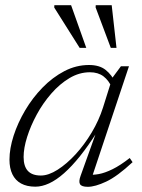

<svg xmlns="http://www.w3.org/2000/svg" viewBox="-20 -710 549 740"><path d="M290.5 -32 352 -203.5H355.5Q321 -149 289 -109Q257 -69 227 -42.5Q197 -16 169.2 -3.2Q141.5 9.5 116.5 9.5Q83.5 9.5 61.2 -2.8Q39 -15 27.8 -38.2Q16.5 -61.5 16.5 -94.5Q16.5 -137.5 32.5 -187Q48.5 -236.5 77 -284.8Q105.5 -333 144 -372.5Q182.5 -412 228 -435.8Q273.5 -459.5 323 -459.5Q363.5 -459.5 387.2 -440.5Q411 -421.5 426 -389.5L412 -371Q399.5 -400 378.8 -415.8Q358 -431.5 326.5 -431.5Q285.5 -431.5 247.8 -409Q210 -386.5 177.8 -349.5Q145.5 -312.5 121.8 -268.8Q98 -225 84.5 -182Q71 -139 71 -105Q71 -69 87.5 -51.2Q104 -33.5 137.5 -33.5Q167 -33.5 202 -55.8Q237 -78 271.2 -115.2Q305.5 -152.5 333.5 -199.5Q361.5 -246.5 377 -295.5L413 -410L446 -454.5H477L332 -20L320 -37Q338 -35 361.2 -39.2Q384.5 -43.5 414 -58Q443.5 -72.5 480 -101L491 -85Q432 -30 389.2 -10Q346.5 10 318.5 10Q294.5 10 288.5 0Q282.5 -10 290.5 -32ZM312.5 -525.5H287L189 -681L189.5 -690H254ZM429 -525.5H407L348.5 -681.5L349 -690H410.5Z"/></svg>

Font: Newsreader Light
Style: Italic
Weight: 300
Italic angle: -17°
Designer: Hugues Gentile
Foundry: Production Type
Version: Version 1.003